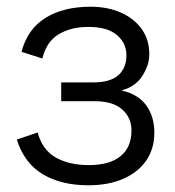

<svg xmlns="http://www.w3.org/2000/svg" viewBox="-20 -539 519 571"><path d="M243 12Q162 12 107 -21Q52 -54 30 -124L92 -145Q106 -93 146 -70.5Q186 -48 244 -48Q306 -48 338.5 -74.5Q371 -101 371 -151Q371 -189 343.5 -213.5Q316 -238 262 -238H162V-294H259Q307 -294 331.5 -315Q356 -336 356 -375Q356 -411 327.5 -435Q299 -459 243 -459Q191 -459 154.5 -437Q118 -415 106 -365L44 -385Q62 -453 115.5 -486Q169 -519 249 -519Q300 -519 339.5 -501.5Q379 -484 401.5 -452.5Q424 -421 424 -377Q424 -346 403.5 -313.5Q383 -281 341 -270Q391 -259 415 -225.5Q439 -192 439 -145Q439 -96 414.5 -61Q390 -26 346 -7Q302 12 243 12Z"/></svg>

Font: TikTok Sans Light
Style: Regular
Weight: 300
Version: Version 4.000